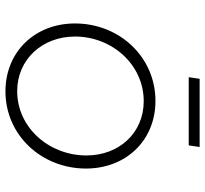

<svg xmlns="http://www.w3.org/2000/svg" viewBox="-44 -696 752 704"><g transform="rotate(90 332.0 -344.0)"><path d="M315 12C476 12 598 -121 598 -283C598 -430 495 -538 350 -538C189 -538 66 -406 66 -243C66 -96 170 12 315 12ZM114 -243C114 -379 217 -495 351 -495C467 -495 550 -405 550 -285C550 -148 448 -31 314 -31C199 -31 114 -122 114 -243ZM263 -660H513L519 -700H269Z"/></g></svg>

Font: Mluvka ExtraLight
Style: Italic
Weight: 200
Italic angle: -8°
Designer: Modified by Jiří Krblich, Original typeface by Gumpita Rahayu
Foundry: Gumpita Rahayu & Jiří Krblich
Version: Version 2.000;Glyphs 3.1.1 (3134)